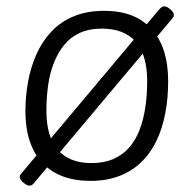

<svg xmlns="http://www.w3.org/2000/svg" viewBox="-20 -563 609 604"><path d="M73 21Q67 21 60 16.5Q53 12 47.5 5.5Q42 -1 42 -7Q42 -11 45 -14.5Q48 -18 52 -23L478 -530Q482 -535 486.5 -539Q491 -543 496 -543Q503 -543 509.5 -538.5Q516 -534 521.5 -528Q527 -522 527 -515Q527 -512 524 -508Q521 -504 517 -499L91 8Q88 13 83 17Q78 21 73 21ZM265 6Q166 6 113 -51Q60 -108 60 -213Q60 -261 68.5 -307Q77 -353 95 -393Q113 -433 141.5 -463.5Q170 -494 211.5 -511.5Q253 -529 308 -529Q405 -529 457 -471.5Q509 -414 509 -307Q509 -253 499.5 -204.5Q490 -156 471 -117.5Q452 -79 423 -51.5Q394 -24 354.5 -9Q315 6 265 6ZM268 -50Q307 -50 336 -62.5Q365 -75 385.5 -98Q406 -121 418.5 -153Q431 -185 437 -224Q443 -263 443 -308Q443 -390 407 -431.5Q371 -473 300 -473Q261 -473 232 -460Q203 -447 183 -423Q163 -399 150 -366.5Q137 -334 131.5 -295.5Q126 -257 126 -214Q126 -133 162 -91.5Q198 -50 268 -50Z"/></svg>

Font: Asap Light
Style: Italic
Weight: 300
Italic angle: -6°
Designer: Pablo Cosgaya
Foundry: Omnibus-Type
Version: Version 3.001